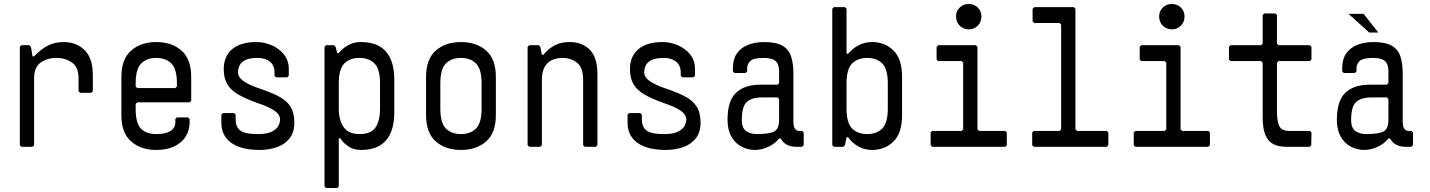

<svg xmlns="http://www.w3.org/2000/svg" viewBox="-20 -740 7208 968"><path d="M88 0 80 -8V-504L88 -512H128L136 -504L144 -456H152Q186 -492 221 -510Q256 -528 301 -528Q365 -528 406.5 -487.5Q448 -447 448 -361V-280L440 -272H384L376 -280V-345Q376 -402 342.5 -425Q309 -448 264 -448Q219 -448 185.5 -425Q152 -402 152 -345V-8L144 0Z M768 16Q690 16 641 -27Q592 -70 592 -158V-352Q592 -442 641 -485Q690 -528 768 -528Q846 -528 895 -485Q944 -442 944 -352V-232L936 -224H672L664 -216V-190Q664 -120 690 -92Q716 -64 769 -64Q813 -64 838.5 -79Q864 -94 864 -124V-140L872 -148H928L936 -140V-124Q936 -82 915.5 -50.5Q895 -19 857.5 -1.5Q820 16 768 16ZM672 -296H864L872 -304V-320Q872 -392 844 -420Q816 -448 768 -448Q720 -448 692 -420Q664 -392 664 -320V-304Z M1288 16Q1228 16 1185 0.5Q1142 -15 1119 -46Q1096 -77 1096 -121V-162L1104 -170H1160L1168 -162V-137Q1168 -101 1191 -82.5Q1214 -64 1280 -64Q1324 -64 1348.5 -75.5Q1373 -87 1382.5 -104Q1392 -121 1392 -137Q1392 -163 1363 -182.5Q1334 -202 1280 -220Q1220 -241 1182 -263Q1144 -285 1126 -315.5Q1108 -346 1108 -391Q1108 -457 1151 -492.5Q1194 -528 1272 -528Q1312 -528 1349.5 -512Q1387 -496 1411.5 -465.5Q1436 -435 1436 -391V-358L1428 -350H1372L1364 -358V-375Q1364 -411 1340 -429.5Q1316 -448 1280 -448Q1240 -448 1218.5 -438Q1197 -428 1188.5 -411.5Q1180 -395 1180 -375Q1180 -351 1206.5 -332Q1233 -313 1282 -296Q1342 -276 1382.5 -255.5Q1423 -235 1443.5 -204Q1464 -173 1464 -121Q1464 -73 1440 -42.5Q1416 -12 1376 2Q1336 16 1288 16Z M1680 208H1624L1616 200V-504L1624 -512H1664L1672 -504L1680 -472H1688Q1702 -492 1731 -510Q1760 -528 1800 -528Q1968 -528 1968 -336V-176Q1968 16 1800 16Q1760 16 1732 -5Q1704 -26 1696 -43H1688V200ZM1792 -64Q1852 -64 1874 -98.5Q1896 -133 1896 -192V-320Q1896 -392 1868 -420Q1840 -448 1792 -448Q1744 -448 1716 -420Q1688 -392 1688 -320V-192Q1688 -133 1713 -98.5Q1738 -64 1792 -64Z M2304 16Q2226 16 2177 -27Q2128 -70 2128 -160V-352Q2128 -442 2177 -485Q2226 -528 2304 -528Q2382 -528 2431 -485Q2480 -442 2480 -352V-160Q2480 -70 2431 -27Q2382 16 2304 16ZM2304 -64Q2352 -64 2380 -92Q2408 -120 2408 -192V-320Q2408 -392 2380 -420Q2352 -448 2304 -448Q2256 -448 2228 -420Q2200 -392 2200 -320V-192Q2200 -120 2228 -92Q2256 -64 2304 -64Z M2648 0 2640 -8V-504L2648 -512H2696L2704 -504L2712 -464H2720Q2743 -493 2775 -510.5Q2807 -528 2852 -528Q2916 -528 2954 -488.5Q2992 -449 2992 -369V-8L2984 0H2928L2920 -8V-337Q2920 -400 2889 -424Q2858 -448 2816 -448Q2788 -448 2764.5 -438Q2741 -428 2726.5 -403.5Q2712 -379 2712 -337V-8L2704 0Z M3336 16Q3276 16 3233 0.5Q3190 -15 3167 -46Q3144 -77 3144 -121V-162L3152 -170H3208L3216 -162V-137Q3216 -101 3239 -82.5Q3262 -64 3328 -64Q3372 -64 3396.5 -75.5Q3421 -87 3430.5 -104Q3440 -121 3440 -137Q3440 -163 3411 -182.5Q3382 -202 3328 -220Q3268 -241 3230 -263Q3192 -285 3174 -315.5Q3156 -346 3156 -391Q3156 -457 3199 -492.5Q3242 -528 3320 -528Q3360 -528 3397.5 -512Q3435 -496 3459.5 -465.5Q3484 -435 3484 -391V-358L3476 -350H3420L3412 -358V-375Q3412 -411 3388 -429.5Q3364 -448 3328 -448Q3288 -448 3266.5 -438Q3245 -428 3236.5 -411.5Q3228 -395 3228 -375Q3228 -351 3254.5 -332Q3281 -313 3330 -296Q3390 -276 3430.5 -255.5Q3471 -235 3491.5 -204Q3512 -173 3512 -121Q3512 -73 3488 -42.5Q3464 -12 3424 2Q3384 16 3336 16Z M3794 -64Q3862 -64 3885 -78Q3908 -92 3908 -136V-241L3900 -249H3827Q3782 -249 3759 -236Q3736 -223 3728 -198Q3720 -173 3720 -136Q3720 -92 3743.5 -78Q3767 -64 3794 -64ZM3786 16Q3751 16 3719 -0.5Q3687 -17 3667.5 -51Q3648 -85 3648 -136Q3648 -232 3691 -272.5Q3734 -313 3813 -313H3900L3908 -321V-380Q3908 -417 3890 -432.5Q3872 -448 3831 -448Q3779 -448 3763 -432.5Q3747 -417 3747 -396V-380L3739 -372H3683L3675 -380V-396Q3675 -442 3695.5 -471Q3716 -500 3751.5 -514Q3787 -528 3832 -528Q3892 -528 3924 -510Q3956 -492 3968 -456.5Q3980 -421 3980 -370V-129Q3980 -80 4009 -80H4024L4032 -72V-8L4024 0H3993Q3968 0 3948 -10Q3928 -20 3916 -42H3908Q3888 -16 3854 0Q3820 16 3786 16Z M4184 0 4176 -8V-696L4184 -704H4240L4248 -696V-469H4256Q4277 -495 4308.5 -511.5Q4340 -528 4376 -528Q4442 -528 4485 -485Q4528 -442 4528 -352V-160Q4528 -70 4485 -27Q4442 16 4376 16Q4340 16 4308.5 -1Q4277 -18 4256 -48H4248L4240 -8L4232 0ZM4352 -64Q4400 -64 4428 -92Q4456 -120 4456 -192V-320Q4456 -392 4428 -420Q4400 -448 4352 -448Q4304 -448 4276 -420Q4248 -392 4248 -320V-192Q4248 -120 4276 -92Q4304 -64 4352 -64Z M4680 0 4672 -8V-72L4680 -80H4828L4836 -88V-424L4828 -432H4710L4702 -440V-504L4710 -512H4900L4908 -504V-88L4916 -80H5048L5056 -72V-8L5048 0ZM4864 -592Q4837 -592 4818.5 -610.5Q4800 -629 4800 -657Q4800 -684 4818.5 -702Q4837 -720 4864 -720Q4891 -720 4909.5 -702Q4928 -684 4928 -657Q4928 -629 4909.5 -610.5Q4891 -592 4864 -592Z M5192 0 5184 -8V-72L5192 -80H5322L5330 -88V-616L5322 -624H5194L5186 -632V-696L5194 -704H5394L5402 -696V-88L5410 -80H5560L5568 -72V-8L5560 0Z M5704 0 5696 -8V-72L5704 -80H5852L5860 -88V-424L5852 -432H5734L5726 -440V-504L5734 -512H5924L5932 -504V-88L5940 -80H6072L6080 -72V-8L6072 0ZM5888 -592Q5861 -592 5842.5 -610.5Q5824 -629 5824 -657Q5824 -684 5842.5 -702Q5861 -720 5888 -720Q5915 -720 5933.5 -702Q5952 -684 5952 -657Q5952 -629 5933.5 -610.5Q5915 -592 5888 -592Z M6463 0Q6427 0 6400.5 -13Q6374 -26 6360 -58.5Q6346 -91 6346 -149V-424L6338 -432H6184L6176 -440V-504L6184 -512H6338L6346 -520V-664L6354 -672H6410L6418 -664V-520L6426 -512H6584L6592 -504V-440L6584 -432H6426L6418 -424V-181Q6418 -124 6431 -102Q6444 -80 6479 -80H6584L6592 -72L6591 -8L6583 0Z M6866 -64Q6934 -64 6957 -78Q6980 -92 6980 -136V-241L6972 -249H6899Q6854 -249 6831 -236Q6808 -223 6800 -198Q6792 -173 6792 -136Q6792 -92 6815.5 -78Q6839 -64 6866 -64ZM6858 16Q6823 16 6791 -0.5Q6759 -17 6739.5 -51Q6720 -85 6720 -136Q6720 -232 6763 -272.5Q6806 -313 6885 -313H6972L6980 -321V-380Q6980 -417 6962 -432.5Q6944 -448 6903 -448Q6851 -448 6835 -432.5Q6819 -417 6819 -396V-380L6811 -372H6755L6747 -380V-396Q6747 -442 6767.5 -471Q6788 -500 6823.5 -514Q6859 -528 6904 -528Q6964 -528 6996 -510Q7028 -492 7040 -456.5Q7052 -421 7052 -370V-129Q7052 -80 7081 -80H7096L7104 -72V-8L7096 0H7065Q7040 0 7020 -10Q7000 -20 6988 -42H6980Q6960 -16 6926 0Q6892 16 6858 16ZM6883 -576 6779 -670H6855L6929 -576Z"/></svg>

Font: Hasubi Mono
Style: Regular
Weight: 400
Designer: Eli Heuer
Foundry: Eli Heuer
Version: Version 1.000